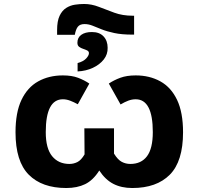

<svg xmlns="http://www.w3.org/2000/svg" viewBox="-20 -935 998 965"><path d="M403 -915Q440 -915 477 -900.5Q514 -886 555 -871Q596 -856 647 -856H654V-761H646Q592 -761 554.5 -769Q517 -777 491 -787.5Q465 -798 445 -806Q425 -814 405 -814Q382 -814 371.5 -801Q361 -788 356 -760H267V-784Q267 -829 279.5 -855.5Q292 -882 312.5 -895Q333 -908 357 -911.5Q381 -915 403 -915ZM442 -774Q480 -774 500.5 -752Q521 -730 521 -695Q522 -662 501.5 -636Q481 -610 446.5 -594Q412 -578 370 -576V-618Q399 -626 413 -641Q427 -656 427 -668Q427 -677 418 -681.5Q409 -686 398 -689.5Q387 -693 378 -699.5Q369 -706 369 -720Q369 -746 388.5 -760Q408 -774 442 -774ZM313 10Q191 10 124.5 -57Q58 -124 58 -270Q58 -370 88 -433Q118 -496 172 -526Q226 -556 296 -556Q341 -556 372.5 -544Q404 -532 429 -515L371 -411Q351 -422 332.5 -429Q314 -436 296 -436Q210 -436 210 -271Q210 -189 242 -150Q274 -111 329 -111Q350 -111 369 -120.5Q388 -130 405 -159L404 -290H553V-163Q572 -132 592 -121.5Q612 -111 635 -111Q690 -111 719 -150Q748 -189 748 -271Q748 -436 662 -436Q643 -436 624.5 -429Q606 -422 586 -410L527 -515Q552 -532 584.5 -544Q617 -556 662 -556Q732 -556 786 -526Q840 -496 870 -433Q900 -370 900 -270Q900 -124 833.5 -57Q767 10 645 10Q590 10 549.5 -11Q509 -32 479 -78Q448 -29 408 -9.5Q368 10 313 10Z"/></svg>

Font: Noto Sans
Style: Bold
Weight: 700
Designer: Monotype Design Team
Foundry: Monotype Imaging Inc.
Version: Version 2.000;GOOG;noto-source:20170915:90ef993387c0; ttfaut